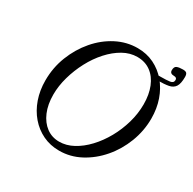

<svg xmlns="http://www.w3.org/2000/svg" viewBox="-157 -858 1036 1032"><g transform="rotate(30 361.5 -342.5)"><path d="M334 13Q279 13 233 -9Q187 -31 153 -70.5Q119 -110 100.5 -163Q82 -216 82 -278Q82 -357 110 -428.5Q138 -500 186 -556Q234 -612 296 -644Q358 -676 426 -676Q482 -676 528 -653.5Q574 -631 607.5 -591.5Q641 -552 659.5 -499Q678 -446 678 -384Q678 -308 650.5 -236.5Q623 -165 575 -109Q527 -53 465 -20Q403 13 334 13ZM310 -29Q354 -29 396.5 -52Q439 -75 476.5 -115Q514 -155 542.5 -206Q571 -257 587.5 -314.5Q604 -372 604 -430Q604 -490 585.5 -536Q567 -582 532 -608Q497 -634 448 -634Q403 -634 360.5 -610Q318 -586 281 -545Q244 -504 216.5 -452Q189 -400 173 -343.5Q157 -287 157 -233Q157 -172 176.5 -126Q196 -80 230.5 -54.5Q265 -29 310 -29ZM582 -579 572 -604H607Q644 -604 665.5 -607Q687 -610 687 -629Q687 -644 668 -644Q643 -644 643 -665Q643 -687 656.5 -692.5Q670 -698 694 -698Q711 -698 717 -691Q723 -684 723 -668Q723 -627 710.5 -608Q698 -589 672 -584Q646 -579 606 -579Z"/></g></svg>

Font: Junicode VF
Style: Italic
Weight: 400
Italic angle: -11°
Designer: Peter S. Baker
Version: Version 2.209